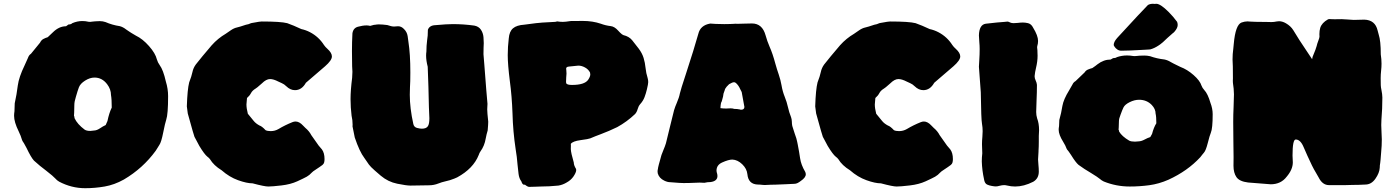

<svg xmlns="http://www.w3.org/2000/svg" viewBox="-20 -947 7305 1005"><path d="M425.8 38.1Q354.5 38.1 289.6 3.9Q278.3 -2.4 269 -13.2Q259.8 -23.9 222.2 -53.2Q188.5 -78.1 157.7 -106.4Q142.6 -122.6 118.7 -172.9Q102.5 -203.1 100.6 -204.6Q98.6 -206.1 95.2 -214.8Q89.8 -234.9 77.6 -259.8Q53.7 -308.1 53.7 -340.8Q53.7 -352.1 55.7 -364.3L57.1 -406.2Q67.4 -452.6 73.2 -500Q79.1 -543.5 108.4 -604Q117.7 -623.5 126 -643.1Q131.3 -658.7 142.1 -665.5L189.5 -723.6Q195.8 -736.8 206.5 -742.7Q217.3 -748.5 230 -752.4Q247.6 -768.1 256.8 -777.8Q289.1 -809.6 325.7 -809.6L338.4 -818.8Q351.6 -818.8 358.4 -825.7Q384.8 -836.9 411.1 -836.9Q427.2 -836.9 443.8 -833L452.1 -832.5Q458 -832.5 464.4 -834Q472.7 -835.4 502 -836.4Q518.1 -836.4 532.2 -831.5Q567.9 -815.9 606.9 -810.1Q624 -805.7 640.6 -792.5Q647.5 -787.6 654.3 -783.2Q661.1 -778.8 667 -774.9Q678.7 -767.1 690.9 -760.7Q726.6 -743.7 760 -705.8Q793.5 -668 801.3 -635.7Q805.7 -620.1 815.9 -606Q834.5 -581.1 848.1 -520.5Q859.9 -481.9 859.9 -444.3Q859.9 -349.1 850.1 -320.3Q844.2 -303.2 834.2 -252.9Q824.2 -202.6 814.5 -189Q809.6 -181.6 805.7 -174.8Q800.8 -166 794.9 -157.7Q728 -65.9 628.4 -7.3Q578.6 20.5 527.8 29.3Q477.1 38.1 425.8 38.1ZM453.1 -261.7 471.7 -263.7Q486.8 -264.2 502.9 -275.1Q519 -286.1 533.2 -292.5L542.5 -313.5Q551.3 -356 564.9 -383.8Q564.9 -428.2 561 -449.2Q561 -479.5 541 -505.9Q514.6 -541 474.6 -541Q450.7 -541 425.5 -525.1Q400.4 -509.3 393.1 -490.2Q386.7 -473.6 377.4 -440.9Q369.1 -415.5 369.1 -397.2Q369.1 -378.9 368.2 -356.9Q367.2 -347.2 367.2 -341.3Q370.1 -336.9 370.1 -328.6Q384.8 -296.9 422.9 -268.6Q432.6 -261.7 453.1 -261.7Z M1384.3 29.3Q1364.3 29.3 1302.2 12.7Q1272 12.7 1226.3 -3.7Q1180.7 -20 1140.1 -55.7Q1098.6 -81.1 1079.1 -113.8Q1073.7 -121.1 1065.9 -126.5Q1050.3 -138.7 1023.4 -183.1Q1014.6 -198.2 1007.3 -213.4Q1000 -228.5 998 -230.7Q996.1 -232.9 962.9 -353Q958.5 -382.3 958 -390.1Q960.9 -479.5 970.2 -515.6Q982.9 -548.3 987.3 -569.8Q991.7 -591.3 1004.9 -609.4Q1033.7 -646.5 1088.9 -710.9Q1120.6 -746.1 1161.1 -770Q1175.3 -779.3 1189 -789.1Q1204.6 -799.8 1220.2 -803.2Q1232.4 -805.7 1267.1 -817.4Q1280.8 -819.3 1293.9 -825.7Q1297.4 -827.1 1300.8 -827.1Q1304.2 -827.1 1319.3 -830.3Q1334.5 -833.5 1349.6 -834.5Q1449.2 -834.5 1483.4 -825.7Q1515.6 -814.5 1557.1 -794.9Q1581.5 -789.6 1603 -778.3Q1648.4 -754.4 1675.8 -711.4Q1683.1 -700.7 1693.8 -691.4Q1717.3 -670.4 1717.3 -651.4Q1717.3 -631.3 1681.6 -600.1Q1646 -568.8 1581.1 -513.7Q1559.6 -475.1 1523.9 -475.1Q1499.5 -475.1 1478.5 -495.6Q1467.8 -506.3 1455.1 -511.7Q1445.8 -515.6 1437 -520Q1411.6 -533.2 1393.6 -533.2Q1373.5 -533.2 1350.6 -510.3Q1341.8 -503.4 1336.9 -498.5Q1328.1 -490.2 1317.9 -483.4Q1300.8 -473.1 1293.7 -459.5Q1286.6 -445.8 1272.9 -434.1Q1270 -406.7 1270 -400.4Q1270 -379.9 1277.3 -351.6Q1294.4 -330.1 1307.6 -314.5Q1318.4 -300.8 1338.4 -290Q1351.1 -286.1 1370.1 -265.6Q1379.9 -260.7 1397 -260.7Q1418.9 -260.7 1437.5 -271.5Q1472.7 -292.5 1510.7 -307.6Q1519 -311 1526.9 -311Q1546.9 -311 1566.4 -289.6L1578.1 -277.8Q1598.6 -260.7 1609.4 -239.7L1647.9 -185.1Q1656.7 -175.3 1665 -165Q1678.7 -146.5 1678.7 -114.3Q1678.7 -105.5 1677 -97.7Q1675.3 -89.8 1668 -83.7Q1660.6 -77.6 1652.1 -72.3Q1643.6 -66.9 1636.7 -62Q1632.3 -58.6 1627.4 -55.7Q1619.1 -50.8 1612.8 -44.4Q1599.6 -29.8 1585.4 -22Q1571.3 -14.2 1536.1 2Q1501 18.1 1452.9 23.7Q1404.8 29.3 1384.3 29.3Z M2128.4 24.4Q2107.4 24.4 2059.3 14.6Q2011.2 4.9 1973.1 -27.3Q1935.1 -59.6 1922.6 -72.3Q1910.2 -85 1900.4 -101.1Q1894 -110.8 1887.2 -120.1Q1861.8 -153.3 1836.9 -227.5Q1831.5 -256.8 1825.2 -285.6L1825.7 -293.9Q1825.7 -318.4 1820.3 -341.3Q1814.9 -384.8 1814.9 -428.2Q1814.9 -474.6 1823.2 -539.6Q1824.7 -556.6 1824.7 -571.3Q1824.7 -585.9 1823.2 -600.6Q1822.3 -634.3 1822.3 -679.7Q1822.3 -726.1 1824.7 -772Q1828.6 -800.3 1853.8 -807.1Q1878.9 -814 1898.9 -814Q1908.2 -814 1917.5 -811.5L1937.5 -816.9Q1940.9 -816.9 1943.8 -817.4Q1953.6 -819.3 1962.9 -819.3Q1981 -819.3 2007.3 -815.9Q2029.3 -808.1 2042.5 -808.1Q2047.4 -808.1 2063.5 -809.6Q2080.6 -809.6 2094.2 -795.4Q2110.4 -779.8 2113.8 -757.8Q2115.2 -743.7 2117.7 -729Q2127.9 -664.6 2127.9 -567.9Q2127.9 -515.6 2126 -491.2Q2125 -471.2 2125 -451.2Q2125 -381.3 2143.6 -297.4Q2147.5 -281.2 2163.1 -277.3Q2178.7 -273.4 2188 -273.4Q2211.9 -273.4 2220.2 -287.1Q2227.5 -298.8 2227.5 -328.1L2225.1 -385.7Q2223.1 -495.1 2218.8 -597.7Q2210.4 -629.9 2210.4 -655.8Q2210.4 -667 2211.9 -676.8Q2211.9 -706.5 2215.8 -736.8Q2219.7 -757.8 2219.7 -791Q2228 -814.5 2259.8 -815.4Q2319.3 -820.8 2350.1 -820.8Q2407.2 -820.8 2462.9 -813Q2485.8 -808.6 2497.3 -791.5Q2508.8 -774.4 2510.7 -752.4Q2512.2 -736.8 2512.2 -721.2Q2512.2 -709 2511.2 -697.3L2510.7 -663.1Q2512.2 -636.2 2515.1 -609.4L2525.4 -476.1Q2528.8 -439.9 2531.7 -403.3Q2531.7 -394.5 2530.8 -385.7Q2530.3 -380.4 2530.3 -374.5Q2530.3 -358.4 2535.6 -310.1Q2535.6 -297.4 2532.7 -264.2Q2526.4 -243.7 2522.5 -222.2Q2516.1 -183.6 2495.1 -154.8Q2489.3 -147 2485.8 -135.7Q2457.5 -64.5 2373 -18.6Q2362.8 -13.2 2335 -3.9Q2322.8 0 2310.5 2.4Q2292.5 6.3 2275.4 13.2Q2251 22.9 2225.6 22.9Z M2750 31.2Q2741.7 31.2 2727.5 19.5L2723.6 20Q2714.4 20 2709 2.4Q2697.3 -12.7 2694.3 -36.9Q2691.4 -61 2689 -85Q2686 -125.5 2679.2 -165.5Q2665 -259.3 2662.6 -354Q2659.2 -445.8 2648.9 -521Q2637.7 -609.9 2637.7 -658.2Q2637.7 -702.1 2643.1 -746.1Q2646 -782.2 2665.3 -798.8Q2684.6 -815.4 2725.1 -817.9Q2734.9 -818.8 2785.2 -825.7Q2803.7 -828.6 2884.8 -832.5Q2888.7 -832.5 2896 -835Q2911.1 -832.5 2926.3 -832.5Q2939 -832.5 2967.3 -836.9L3030.8 -837.4Q3082 -837.4 3125 -822.8Q3149.9 -813.5 3175.8 -810.5Q3196.3 -808.6 3215.8 -786.6L3222.7 -779.3Q3224.6 -777.8 3226.6 -775.4Q3236.3 -765.6 3243.2 -763.2Q3272.5 -756.3 3288.8 -736.6Q3305.2 -716.8 3323.2 -692.6Q3341.3 -668.5 3348.9 -643.6Q3356.4 -618.7 3359.1 -591.3Q3361.8 -564 3370.1 -538.1Q3373 -527.8 3373 -517.1Q3373 -507.8 3366.2 -479.5Q3361.3 -458.5 3353.8 -438.5Q3346.2 -418.5 3330.6 -401.4Q3321.8 -391.1 3317.6 -375.7Q3313.5 -360.4 3304.2 -350.1Q3261.7 -309.6 3210.9 -281.7Q3168.9 -261.2 3124.5 -244.6Q3096.7 -234.4 3069.3 -222.7Q3061.5 -219.2 3019.5 -213.6Q2977.5 -208 2967.8 -193.8L2968.3 -185.5L2967.8 -166.5Q2968.8 -146 2983.4 -96.2Q2983.4 -82 2995.1 -63Q2996.1 -60.5 2996.1 -57.1Q2996.1 -43.9 2980.5 -21.5Q2967.3 -3.4 2946.8 7.8Q2926.3 20.5 2902.8 24.4Q2855 29.3 2810.5 29.3Q2799.8 29.3 2783.2 30.3Q2766.6 31.2 2750 31.2ZM2974.1 -502.4Q3039.6 -502.4 3058.6 -529.3Q3069.8 -545.9 3069.8 -557.6Q3069.8 -563 3068.4 -567.4Q3060.1 -584 3042.2 -593.8Q3024.4 -603.5 3007.8 -603.5L3002 -603Q2980.5 -600.6 2958.5 -598.6Q2943.4 -597.7 2943.4 -587.4Q2943.4 -584 2944.3 -579.6Q2945.3 -570.8 2945.3 -562Q2945.3 -551.8 2943.8 -541.5Q2942.9 -536.6 2942.9 -518.1Q2942.9 -514.2 2943.8 -511.2Q2947.8 -502.4 2974.1 -502.4Z M3982.4 21.5Q3976.1 21.5 3968.8 20.5Q3958.5 19 3946.8 19Q3897 17.6 3892.1 -35.2Q3889.2 -64 3865.2 -87.2Q3841.3 -110.4 3813.5 -111.8Q3793.9 -111.8 3760.3 -96.7Q3730.5 -83.5 3730.5 -53.7Q3730.5 -49.8 3731.4 -46.4Q3735.4 -34.7 3735.4 -25.9Q3735.4 1 3699.7 5.9Q3684.1 5.9 3667 9.8Q3654.3 8.8 3642.1 8.8Q3622.6 8.8 3590.3 10.7L3558.6 11.2Q3541.5 11.2 3535.2 10.3Q3499 6.8 3489.3 6.8Q3473.6 6.8 3457 -1.5Q3430.2 -14.2 3422.9 -39.6Q3421.9 -44.4 3421.9 -49.3Q3421.9 -56.2 3423.8 -63Q3423.8 -71.3 3442.4 -135.7Q3447.3 -149.9 3453.1 -163.1Q3460.4 -179.7 3465.8 -197.3Q3476.6 -239.3 3486.3 -281.2Q3496.6 -325.7 3508.3 -370.1Q3514.2 -389.6 3522.5 -408.2Q3535.2 -438 3538.6 -457.5Q3542 -474.6 3571.3 -563Q3613.3 -691.4 3635.3 -770Q3646 -814.9 3697.8 -823.7Q3706.5 -823.7 3726.1 -821.8L3771 -820.8L3799.8 -821.3Q3809.1 -821.3 3817.1 -822Q3825.2 -822.8 3830.1 -822.8L3839.8 -822.3Q3846.2 -822.3 3871.6 -823.2Q3897 -824.2 3916 -824.2Q3970.2 -824.2 3987.3 -762.2Q3995.6 -731.9 4008.3 -702.6Q4024.4 -666.5 4038.1 -615.2Q4046.4 -585 4056.6 -555.7Q4065.9 -528.3 4070.8 -500.5Q4076.2 -468.3 4087.4 -440.7Q4098.6 -413.1 4104.5 -386Q4110.4 -358.9 4120.6 -334Q4124.5 -323.2 4124.8 -310.5Q4125 -297.9 4127 -288.1Q4132.8 -268.1 4139.6 -248.5Q4150.4 -219.7 4152.8 -204.6Q4153.3 -198.7 4155.8 -189.9Q4163.1 -152.8 4168 -118.7Q4172.9 -84.5 4194.8 -47.4Q4197.8 -41 4197.8 -34.7Q4197.8 -17.6 4171.9 0Q4152.8 15.1 4139.2 15.1Q4129.4 15.1 4094.2 17.3Q4059.1 19.5 4040 19.5Q4023.9 19.5 4014.2 20Q3995.6 21.5 3982.4 21.5ZM3858.9 -372.6Q3876.5 -372.6 3876.5 -387.7Q3876.5 -391.1 3875.5 -392.6L3862.3 -465.3L3854.5 -480.5Q3846.2 -500 3832 -512.7Q3826.7 -516.6 3822.3 -516.6Q3813.5 -516.6 3796.4 -506.3Q3793 -502.4 3789.6 -499.5Q3788.6 -498.5 3787.6 -497.1Q3786.6 -495.6 3784.7 -494.6Q3773.9 -481.4 3773.9 -476.1L3767.1 -457Q3767.1 -446.8 3757.8 -416Q3752.4 -410.6 3751 -380.9Q3766.1 -378.9 3780.8 -378.9L3803.7 -379.9Q3816.4 -379.9 3822.8 -377Q3838.9 -377 3853.5 -374Q3855.5 -372.6 3858.9 -372.6Z M4673.3 29.3Q4653.3 29.3 4591.3 12.7Q4561 12.7 4515.4 -3.7Q4469.7 -20 4429.2 -55.7Q4387.7 -81.1 4368.2 -113.8Q4362.8 -121.1 4355 -126.5Q4339.4 -138.7 4312.5 -183.1Q4303.7 -198.2 4296.4 -213.4Q4289.1 -228.5 4287.1 -230.7Q4285.2 -232.9 4252 -353Q4247.6 -382.3 4247.1 -390.1Q4250 -479.5 4259.3 -515.6Q4272 -548.3 4276.4 -569.8Q4280.8 -591.3 4293.9 -609.4Q4322.8 -646.5 4377.9 -710.9Q4409.7 -746.1 4450.2 -770Q4464.4 -779.3 4478 -789.1Q4493.7 -799.8 4509.3 -803.2Q4521.5 -805.7 4556.2 -817.4Q4569.8 -819.3 4583 -825.7Q4586.4 -827.1 4589.8 -827.1Q4593.3 -827.1 4608.4 -830.3Q4623.5 -833.5 4638.7 -834.5Q4738.3 -834.5 4772.5 -825.7Q4804.7 -814.5 4846.2 -794.9Q4870.6 -789.6 4892.1 -778.3Q4937.5 -754.4 4964.8 -711.4Q4972.2 -700.7 4982.9 -691.4Q5006.3 -670.4 5006.3 -651.4Q5006.3 -631.3 4970.7 -600.1Q4935.1 -568.8 4870.1 -513.7Q4848.6 -475.1 4813 -475.1Q4788.6 -475.1 4767.6 -495.6Q4756.8 -506.3 4744.1 -511.7Q4734.9 -515.6 4726.1 -520Q4700.7 -533.2 4682.6 -533.2Q4662.6 -533.2 4639.6 -510.3Q4630.9 -503.4 4626 -498.5Q4617.2 -490.2 4606.9 -483.4Q4589.8 -473.1 4582.8 -459.5Q4575.7 -445.8 4562 -434.1Q4559.1 -406.7 4559.1 -400.4Q4559.1 -379.9 4566.4 -351.6Q4583.5 -330.1 4596.7 -314.5Q4607.4 -300.8 4627.4 -290Q4640.1 -286.1 4659.2 -265.6Q4668.9 -260.7 4686 -260.7Q4708 -260.7 4726.6 -271.5Q4761.7 -292.5 4799.8 -307.6Q4808.1 -311 4815.9 -311Q4835.9 -311 4855.5 -289.6L4867.2 -277.8Q4887.7 -260.7 4898.4 -239.7L4937 -185.1Q4945.8 -175.3 4954.1 -165Q4967.8 -146.5 4967.8 -114.3Q4967.8 -105.5 4966.1 -97.7Q4964.4 -89.8 4957 -83.7Q4949.7 -77.6 4941.2 -72.3Q4932.6 -66.9 4925.8 -62Q4921.4 -58.6 4916.5 -55.7Q4908.2 -50.8 4901.9 -44.4Q4888.7 -29.8 4874.5 -22Q4860.4 -14.2 4825.2 2Q4790 18.1 4741.9 23.7Q4693.8 29.3 4673.3 29.3Z M5293.5 29.3Q5272.5 29.3 5250.5 23.9Q5243.7 22 5235.8 22Q5225.1 22 5210.4 25.9Q5201.2 28.8 5191.9 28.8L5184.1 28.3L5171.9 26.4Q5158.7 24.4 5147.5 19.3Q5136.2 14.2 5132.3 -1.5L5130.9 -8.3Q5120.6 -54.7 5119.1 -101.6Q5119.1 -123 5121.6 -144.5L5120.1 -191.9Q5120.1 -210.9 5122.1 -230.5Q5123.5 -245.1 5123.5 -260.3Q5123.5 -280.3 5120.1 -299.3Q5115.7 -321.3 5113.8 -464.4L5104 -597.7Q5104.5 -615.7 5106 -633.3Q5107.9 -661.6 5107.9 -689.9Q5107.9 -708 5106.2 -725.8Q5104.5 -743.7 5104 -761.7Q5105.5 -817.9 5139.6 -822.8Q5205.6 -830.6 5238.3 -832.5Q5245.6 -834 5252.9 -834Q5257.8 -834 5261.2 -832Q5272.9 -825.7 5284.2 -825.7Q5295.9 -825.7 5307.1 -827.1Q5322.8 -829.1 5334 -829.1Q5346.7 -829.1 5361.3 -825.7Q5378.4 -821.3 5387.7 -802.2Q5413.6 -760.3 5413.6 -732.4Q5413.6 -718.8 5409.2 -704.6L5408.7 -698.7Q5408.7 -695.3 5409.4 -691.7Q5410.2 -688 5410.2 -684.1Q5410.2 -675.8 5410.6 -668.7Q5411.1 -661.6 5411.1 -655.3Q5411.1 -625.5 5402.8 -591.3Q5397.5 -569.8 5395.5 -548.3Q5395.5 -537.1 5401.1 -525.6Q5406.7 -514.2 5407.7 -502.9Q5407.7 -463.4 5405.8 -423.8Q5403.8 -372.1 5403.8 -360.8Q5403.8 -343.8 5408.7 -327.6Q5418.9 -301.3 5418.9 -265.1Q5418.9 -250.5 5417.5 -235.8V-204.6Q5417.5 -179.7 5416 -157.7V-153.8Q5413.6 -119.6 5413.6 -112.3Q5414.1 -98.6 5415.5 -84.5Q5417.5 -65.9 5417.5 -47.9Q5417 -12.2 5388.2 4.4Q5339.4 29.3 5293.5 29.3Z M5893.6 29.3Q5822.3 29.3 5757.3 2.9Q5746.1 -2.4 5736.8 -10.7Q5727.5 -19 5689.9 -42Q5656.2 -61.5 5625.5 -84Q5610.4 -96.7 5586.4 -135.7Q5570.3 -159.7 5568.4 -160.9Q5566.4 -162.1 5563 -168.9Q5557.6 -184.6 5545.4 -204.1Q5521.5 -242.2 5521.5 -267.6Q5521.5 -276.4 5523.4 -286.1L5524.9 -319.3Q5535.2 -355.5 5541 -392.6Q5546.9 -426.8 5576.2 -474.1Q5585.4 -489.3 5593.8 -504.9Q5599.1 -516.6 5609.9 -522.5L5657.2 -567.9Q5663.6 -578.1 5674.3 -582.8Q5685.1 -587.4 5697.8 -590.8Q5715.3 -602.5 5724.6 -610.4Q5756.8 -635.3 5793.5 -635.3L5806.2 -642.6Q5819.3 -642.6 5826.2 -647.9Q5852.5 -656.7 5878.9 -656.7Q5895 -656.7 5911.6 -653.8L5919.9 -653.3Q5925.8 -653.3 5932.1 -654.3Q5940.4 -655.8 5969.7 -656.2Q5985.8 -656.2 6000 -652.8Q6035.6 -640.1 6074.7 -635.7Q6091.8 -632.3 6108.4 -622.1Q6115.2 -618.2 6122.1 -614.7Q6128.9 -611.3 6134.8 -608.4Q6146.5 -602.1 6158.7 -596.7Q6194.3 -583.5 6227.8 -554Q6261.2 -524.4 6269 -499Q6273.4 -486.8 6283.7 -475.6Q6302.2 -456.1 6315.9 -408.7Q6327.6 -378.4 6327.6 -349.1Q6327.6 -274.4 6317.9 -252Q6312 -238.3 6302 -198.7Q6292 -159.2 6282.2 -148.4Q6277.3 -143.1 6273.4 -137.7Q6268.6 -130.4 6262.7 -124Q6195.8 -51.8 6096.2 -6.3Q6046.4 15.6 5995.6 22.5Q5944.8 29.3 5893.6 29.3ZM5920.9 -205.6 5939.5 -207Q5954.6 -207.5 5970.7 -216.3Q5986.8 -225.1 6001 -229.5L6010.3 -246.1Q6019 -279.8 6032.7 -301.8Q6032.7 -336.4 6028.8 -352.5Q6028.8 -376.5 6008.8 -397.5Q5982.4 -424.8 5942.4 -424.8Q5918.5 -424.8 5893.3 -412.4Q5868.2 -399.9 5860.8 -384.8Q5854.5 -372.1 5845.2 -346.2Q5836.9 -326.2 5836.9 -312Q5836.9 -297.9 5835.9 -280.3Q5835 -272.5 5835 -268.1Q5837.9 -264.6 5837.9 -258.3Q5852.5 -233.4 5890.6 -210.9Q5900.4 -205.6 5920.9 -205.6ZM5849.6 -681.6Q5837.4 -681.6 5828.4 -688Q5819.3 -694.3 5814.5 -701.7Q5809.6 -709 5809.6 -711.4Q5809.6 -727.5 5826.7 -747.1L5831.5 -752.4Q5958.5 -890.6 5988.8 -920.9Q6000 -927.2 6015.1 -927.2Q6020.5 -927.2 6026.4 -926.3L6026.9 -926.8Q6027.3 -926.8 6032.2 -927.2Q6054.2 -927.2 6096.7 -884.8Q6121.1 -860.4 6141.6 -832.5Q6144.5 -823.7 6144.5 -816.4Q6144.5 -800.3 6127.4 -780.8Q6124.5 -776.9 6119.6 -773.9L6090.3 -748Q6043.5 -699.7 6001 -688.5Q5999 -688 5996.1 -688L5971.2 -686.5Q5887.2 -681.6 5849.6 -681.6Z M7021.5 22H6936.5Q6902.3 22 6882.3 -18.1Q6874.5 -33.2 6865.2 -47.9Q6851.1 -70.3 6823.7 -131.3Q6814 -154.3 6803.7 -176.8Q6787.1 -216.8 6762.2 -216.8Q6745.6 -216.8 6745.6 -132.8Q6745.6 -115.2 6747.1 -97.2Q6747.1 -60.1 6715.3 -22.5Q6685.1 17.6 6631.3 17.6Q6571.8 12.2 6513.2 8.3Q6467.8 2.9 6452.1 -19.8Q6436.5 -42.5 6436.5 -79.6L6437 -124Q6437 -163.6 6436 -203.1Q6435.1 -255.9 6435.1 -309.1Q6435.1 -347.2 6437 -385.7Q6438.5 -419.4 6439 -453.1Q6438.5 -482.9 6433.6 -513.2L6433.1 -523.9L6433.6 -537.1L6433.1 -599.1Q6431.6 -617.7 6431.6 -635.7Q6431.6 -664.1 6435.5 -691.9L6438 -717.3Q6446.8 -816.9 6478.5 -829.1Q6494.6 -835 6509.8 -835Q6516.6 -835 6523.9 -834Q6536.1 -832.5 6614.7 -832L6634.8 -831.5Q6648.9 -831.5 6661.6 -834.5Q6668 -835.9 6674.8 -835.9Q6692.4 -835.9 6710.9 -825.2Q6736.3 -810.5 6749.5 -789.1Q6780.8 -736.8 6816.9 -684.1Q6832.5 -661.1 6848.1 -637.2L6850.6 -649.4Q6869.1 -693.4 6871.8 -705.8Q6874.5 -718.3 6880.6 -733.9Q6886.7 -749.5 6886.7 -755.4L6886.2 -768.1Q6886.2 -786.1 6890.6 -801.3Q6898.9 -827.6 6931.2 -845.7Q6934.6 -847.2 6940.4 -847.2Q6943.4 -847.2 6947.8 -846.7Q6952.1 -846.2 6965.8 -846.2L7002 -846.7Q7021.5 -845.2 7029.8 -845.2Q7038.1 -845.2 7047.4 -844Q7056.6 -842.8 7066.4 -842.8Q7094.7 -842.8 7121.6 -844.2Q7178.2 -842.3 7190.9 -787.6Q7193.4 -776.9 7196.8 -765.6Q7207.5 -733.4 7207.5 -662.1Q7211.4 -637.2 7211.4 -613.8Q7211.4 -595.7 7209.2 -576.7Q7207 -557.6 7207 -537.6L7207.5 -501.5Q7207.5 -492.2 7211.4 -473.6Q7215.3 -455.1 7215.8 -436.5Q7215.8 -378.4 7210.9 -320.3Q7210 -306.6 7210 -292.5Q7210 -272.9 7211.4 -254.2Q7212.9 -235.4 7212.9 -217.3Q7212.9 -184.1 7209.5 -150.4Q7207.5 -131.3 7206.5 -112.3Q7206.1 -103 7204.6 -94.2Q7202.1 -82 7202.1 -69.3Q7200.7 -42 7179.4 -11.5Q7158.2 19 7126.5 19Q7092.8 21 7059.1 21Q7040.5 21 7021.5 22Z"/></svg>

Font: Kaph
Style: Regular
Weight: 400
Designer: GGBotNet
Foundry: f0n7.com
Version: 1.10